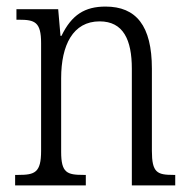

<svg xmlns="http://www.w3.org/2000/svg" viewBox="-20 -564 577 584"><path d="M26 0H241V-32H234C184 -32 166 -38 166 -102V-326C166 -427 202 -499 283 -499C355 -499 381 -443 381 -355V0H513V-32H507C458 -32 442 -39 442 -105V-355C442 -486 394 -544 301 -544C238 -544 198 -519 167 -455H164L157 -536H30V-504H38C86 -504 105 -497 105 -433V-105C105 -39 86 -32 36 -32H26Z"/></svg>

Font: Noto Serif Sinhala Condensed Light
Style: Regular
Weight: 300
Width: 3
Designer: Jelle Bosma - Monotype Design Team
Foundry: Monotype Imaging Inc.
Version: Version 2.007